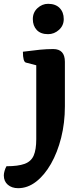

<svg xmlns="http://www.w3.org/2000/svg" viewBox="-84 -716 442 1006"><path d="M11 270Q-22 270 -43 252Q-64 234 -64 203Q-64 193 -60 179Q-56 165 -50 155Q11 155 45 142.5Q79 130 92.5 99Q106 68 106 13V-374L52 -388Q36 -392 36 -445Q89 -452 125 -455.5Q161 -459 195 -459Q256 -459 256 -392V-159Q256 -72 236.5 5.5Q217 83 183 142.5Q149 202 105 236Q61 270 11 270ZM168 -537Q129 -537 108.5 -559Q88 -581 88 -616Q88 -651 112.5 -673.5Q137 -696 168 -696Q207 -696 228.5 -674Q250 -652 250 -616Q250 -582 225 -559.5Q200 -537 168 -537Z"/></svg>

Font: Petrona ExtraBold
Style: Regular
Weight: 800
Designer: Ringo R. Seeber
Foundry: Ringo R. Seeber
Version: Version 2.001; ttfautohint (v1.8.3)